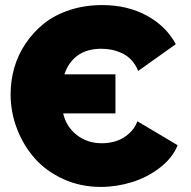

<svg xmlns="http://www.w3.org/2000/svg" viewBox="-20 -734 758 760"><path d="M378.9 5.9Q298.8 5.9 230.7 -25.1Q162.6 -56.2 117.4 -107.4Q72.3 -158.7 47.1 -224.6Q22 -290.5 22 -360.8Q22 -415 36.6 -466.1Q51.3 -517.1 81.5 -562Q111.8 -606.9 154.1 -640.9Q196.3 -674.8 255.9 -694.3Q315.4 -713.9 384.8 -713.9Q484.9 -713.9 561.5 -671.9Q638.2 -629.9 675.8 -559.1L526.9 -453.1Q517.1 -478 500.5 -495.8Q483.9 -513.7 463.4 -523.2Q442.9 -532.7 422.6 -536.9Q402.3 -541 380.9 -541Q324.7 -541 287.8 -514.6Q251 -488.3 234.9 -439.9H437V-285.2H230Q242.2 -232.4 283.9 -199.7Q325.7 -167 382.8 -167Q411.6 -167 438 -175Q464.4 -183.1 488.5 -203.4Q512.7 -223.6 523.9 -253.9L683.1 -159.2Q663.1 -108.9 613 -70.3Q563 -31.7 502 -12.9Q440.9 5.9 378.9 5.9Z"/></svg>

Font: Rawline Black
Style: Regular
Weight: 900
Designer: Matt McInerney, Pablo Impallari, Rodrigo Fuenzalida
Foundry: Matt McInerney, Pablo Impallari, Rodrigo Fuenzalida
Version: Version 4.020;PS 004.020;hotconv 1.0.88;makeotf.lib2.5.64775